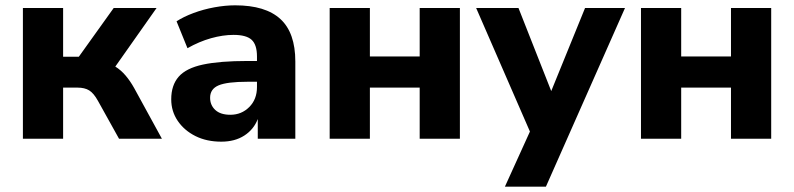

<svg xmlns="http://www.w3.org/2000/svg" viewBox="-20 -521 2981 721"><path d="M66 0V-491H217V-308H276L407 -491H568L413 -271Q434 -258 451.5 -237.5Q469 -217 484 -190L588 0H427L348 -142Q332 -171 315 -181.5Q298 -192 271 -192H217V0Z M811 11Q756 11 714 -10Q672 -31 647.5 -67Q623 -103 623 -148Q623 -201 651 -233Q679 -265 742 -278.5Q805 -292 909 -292H945V-309Q945 -353 925 -371.5Q905 -390 857 -390Q817 -390 772.5 -377.5Q728 -365 684 -340L643 -441Q669 -458 706.5 -472Q744 -486 785 -493.5Q826 -501 863 -501Q977 -501 1033 -449.5Q1089 -398 1089 -290V0H948V-74Q933 -35 897.5 -12Q862 11 811 11ZM845 -90Q887 -90 916 -119Q945 -148 945 -194V-214H910Q833 -214 801 -200.5Q769 -187 769 -154Q769 -126 788.5 -108Q808 -90 845 -90Z M1218 0V-491H1369V-309H1556V-491H1707V0H1556V-192H1369V0Z M1876 180 1970 -27 1768 -491H1927L2050 -179L2177 -491H2327L2030 180Z M2387 0V-491H2538V-309H2725V-491H2876V0H2725V-192H2538V0Z"/></svg>

Font: Nunito Sans ExtraBold
Style: Regular
Weight: 800
Designer: Vernon Adams
Foundry: Vernon Adams
Version: Version 3.101; ttfautohint (v1.8.4.7-5d5b);gftools[0.9.27]